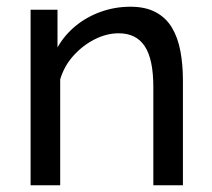

<svg xmlns="http://www.w3.org/2000/svg" viewBox="-20 -551 630 571"><path d="M524 0H436V-292Q436 -375 410.5 -413.5Q385 -452 333 -452Q297 -452 261.5 -434Q226 -416 198.5 -385.5Q171 -355 159 -315V0H71V-522H151V-410Q172 -447 205 -474Q238 -501 280 -516Q322 -531 368 -531Q413 -531 443.5 -514.5Q474 -498 491.5 -468.5Q509 -439 516.5 -399Q524 -359 524 -312Z"/></svg>

Font: Raleway Thin Medium
Style: Regular
Weight: 500
Version: Version 4.026